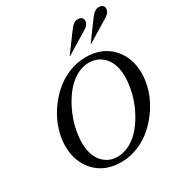

<svg xmlns="http://www.w3.org/2000/svg" viewBox="-217 -1106 1194 1268"><g transform="rotate(-30 380.0 -472.0)"><path d="M480 -710Q602.5 -710 675.8 -632.6Q749 -555.2 749 -433.1Q749 -372.6 728.8 -309.1Q708.5 -245.6 670.9 -189.2Q633.3 -132.8 583.7 -88.1Q534.2 -43.5 470.5 -17.3Q406.7 8.8 339.8 8.8Q217.3 8.8 144 -68.6Q70.8 -146 70.8 -268.1Q70.8 -328.6 91.1 -392.1Q111.3 -455.6 148.9 -512Q186.5 -568.4 236.1 -613Q285.6 -657.7 349.4 -683.8Q413.1 -710 480 -710ZM335.9 -34.2Q387.7 -34.2 436 -61.8Q484.4 -89.4 521 -134.8Q557.6 -180.2 585.4 -236.8Q613.3 -293.5 627.7 -354.2Q642.1 -415 642.1 -470.2Q642.1 -562.5 596.9 -615.2Q551.8 -668 479 -668Q429.2 -668 381.6 -640.4Q334 -612.8 297.6 -566.9Q261.2 -521 233.6 -464.4Q206.1 -407.7 191.4 -346.9Q176.8 -286.1 176.8 -231Q176.8 -139.6 221.4 -86.9Q266.1 -34.2 335.9 -34.2ZM492.2 -902.8Q511.2 -929.7 526.6 -941.4Q542 -953.1 561 -953.1Q584 -953.1 594 -938.7Q604 -924.3 596.2 -904.3Q588.4 -884.3 564.9 -870.1L397 -768.1H393.1ZM651.9 -902.8Q670.9 -929.2 686.5 -941.2Q702.1 -953.1 721.2 -953.1Q744.1 -953.1 754.2 -938.7Q764.2 -924.3 756.3 -904.3Q748.5 -884.3 725.1 -870.1L557.1 -768.1H553.2Z"/></g></svg>

Font: Redaction
Style: Italic
Weight: 400
Designer: Jeremy Mickel / Forest Young
Foundry: MCKL
Version: Version 2.001;hotconv 1.0.113;makeotfexe 2.5.65598 DEVELOPME